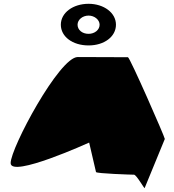

<svg xmlns="http://www.w3.org/2000/svg" viewBox="-20 -1003 913 1010"><path d="M36 -145C36 -65 449 -253 449 -253L485 -98C486 -90 672 -84 685 -84C698 -84 741 -6 741 -14L847 -272C847 -282 663 -702 653 -702C653 -702 486 -703 389 -703C292 -703 36 -225 36 -145ZM300 -873C300 -810 362 -764 446 -764C528 -764 590 -810 590 -873C590 -936 526 -983 446 -983C364 -983 300 -936 300 -873ZM388 -873C388 -899 414 -921 446 -921C477 -921 504 -899 504 -873C504 -846 478 -825 446 -825C412 -825 388 -846 388 -873Z"/></svg>

Font: Ampere
Style: Ext
Weight: 400
Version: Version 1